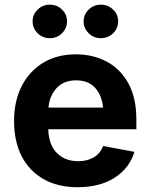

<svg xmlns="http://www.w3.org/2000/svg" viewBox="-20 -783 636 814"><path d="M309.1 10.7Q225.6 10.7 165 -23.4Q104.5 -57.6 72 -120.6Q39.6 -183.6 39.6 -270Q39.6 -354.5 72 -418Q104.5 -481.4 163.3 -517.1Q222.2 -552.7 301.8 -552.7Q373 -552.7 431.2 -522.5Q489.3 -492.2 523.7 -430.7Q558.1 -369.1 558.1 -275.9V-234.9H184.6Q187 -168 221.7 -133.8Q256.3 -99.6 311.5 -99.6Q350.1 -99.6 377.7 -116Q405.3 -132.3 417 -164.1L549.8 -139.2Q529.8 -71.3 467 -30.3Q404.3 10.7 309.1 10.7ZM185.5 -326.7H417Q411.6 -379.9 382.8 -411.1Q354 -442.4 303.2 -442.4Q250.5 -442.4 220.2 -409.9Q189.9 -377.4 185.5 -326.7ZM191.4 -621.1Q161.1 -621.1 139.6 -642.1Q118.2 -663.1 118.2 -692.4Q118.2 -721.7 139.6 -742.4Q161.1 -763.2 191.4 -763.2Q221.7 -763.2 242.9 -742.4Q264.2 -721.7 264.2 -692.4Q264.2 -663.1 242.9 -642.1Q221.7 -621.1 191.4 -621.1ZM407.7 -621.1Q377.4 -621.1 356 -642.1Q334.5 -663.1 334.5 -692.4Q334.5 -721.7 356 -742.4Q377.4 -763.2 407.7 -763.2Q438 -763.2 459.5 -742.4Q481 -721.7 481 -692.4Q481 -663.1 459.5 -642.1Q438 -621.1 407.7 -621.1Z"/></svg>

Font: Inter-Bold
Style: Bold
Weight: 700
Designer: Rasmus Andersson
Foundry: rsms
Version: Version 4.000;git-a52131595